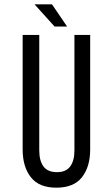

<svg xmlns="http://www.w3.org/2000/svg" viewBox="-20 -862 513 890"><path d="M221 -842 291 -739H233L140 -842ZM398 -169Q398 -89 360 -40.5Q322 8 241 8Q161 8 123 -40.5Q85 -89 85 -169V-700H162V-165Q162 -117 181.5 -90.5Q201 -64 244 -64Q286 -64 305.5 -90.5Q325 -117 325 -165V-700H398Z"/></svg>

Font: Bebas Neue Regular
Style: Regular
Weight: 400
Designer: Ryoichi Tsunekawa & LGV (GE)
Foundry: Free Software Foundation, Inc.
Version: Version 1.003 August 13, 2016